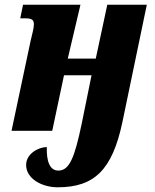

<svg xmlns="http://www.w3.org/2000/svg" viewBox="-20 -556 659 816"><path d="M225 240C381 240 457 166 500 -36L604 -536H436L387 -307H268L322 -536H78L66 -478H89C117 -478 124 -470 124 -453C124 -434 117 -414 110 -382L29 0H202L252 -236H369L327 -29C297 114 275 169 228 169C191 169 177 128 179 69C143 69 91 98 91 145C91 204 159 240 225 240Z"/></svg>

Font: Noto Serif Condensed Black
Style: Italic
Weight: 900
Width: 3
Italic angle: -12°
Designer: Monotype Design Team
Foundry: Monotype Imaging Inc.
Version: Version 2.013